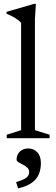

<svg xmlns="http://www.w3.org/2000/svg" viewBox="-20 -730 296 1014"><path d="M164.5 -42.5 242 -18.5V0H15.5V-18.5L91.5 -42.5V-609Q85 -617 74.5 -625Q64 -633 49 -641.2Q34 -649.5 14.5 -657.5V-667.5L159.5 -709.5H169.5L164.5 -629.5ZM65 231.5Q104.5 220 119.2 208.5Q134 197 134 179Q134 164.5 124 155.2Q114 146 100.8 139.5Q87.5 133 77.5 126.8Q67.5 120.5 67.5 113Q67.5 87.5 84.5 70.8Q101.5 54 129.5 54Q157.5 54 176.8 74Q196 94 196 131.5Q196 162 186 188Q176 214 150 233.8Q124 253.5 75.5 265Z"/></svg>

Font: Newsreader Text
Style: Regular
Weight: 400
Designer: Hugues Gentile
Foundry: Production Type
Version: Version 1.001